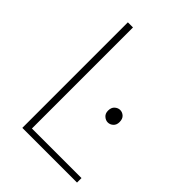

<svg xmlns="http://www.w3.org/2000/svg" viewBox="-194 -754 849 849"><g transform="rotate(45 230.0 -330.0)"><path d="M100 0V-660H132V-28H442V0ZM350 -284Q337 -284 325.5 -294Q314 -304 314 -322Q314 -342 325.5 -352Q337 -362 350 -362Q364 -362 375 -352Q386 -342 386 -322Q386 -304 375 -294Q364 -284 350 -284Z"/></g></svg>

Font: Mada ExtraLight
Style: Regular
Weight: 250
Designer: Khaled Hosny
Version: Version 1.5